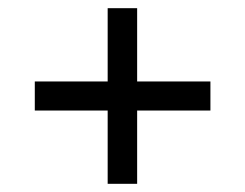

<svg xmlns="http://www.w3.org/2000/svg" viewBox="-20 -592 599 469"><path d="M243 -143V-322H65V-393H243V-572H315V-393H494V-322H315V-143Z"/></svg>

Font: Noto Serif Gujarati
Style: Regular
Weight: 400
Designer: Universal Thirst, Indian Type Foundry and the Monotype Design Team
Foundry: Monotype Imaging Inc.
Version: Version 2.102